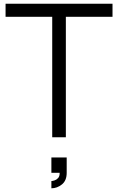

<svg xmlns="http://www.w3.org/2000/svg" viewBox="-20 -740 636 1035"><path d="M261.5 0V-649.5H10V-720H586.5V-649.5H335V0ZM257 275V236Q263 236 274 232.5Q285 229 293.2 219.8Q301.5 210.5 301.5 195Q301.5 193.5 301.5 191.5H257V109H339.5V191.5Q339.5 233.5 313.8 254.2Q288 275 257 275Z"/></svg>

Font: Cns Manrope
Style: Regular
Weight: 400
Designer: Mikhail Sharanda
Foundry: Mikhail Sharanda
Version: Version 4.504